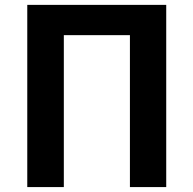

<svg xmlns="http://www.w3.org/2000/svg" viewBox="-20 -760 785 780"><path d="M90.8 0V-740.2H655.3V0H507.8V-617.2H239.3V0Z"/></svg>

Font: Nasu
Style: Bold
Weight: 700
Designer: Ryoko NISHIZUKA (kana &amp; ideographs); Paul D. Hunt (Latin, Greek &amp; Cyrillic); Wenlong ZHANG (bopomofo); Sandoll C
Version: Version 2014.1215